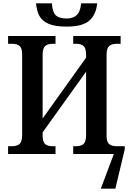

<svg xmlns="http://www.w3.org/2000/svg" viewBox="-20 -932 788 1162"><path d="M198 -912H294Q297 -860 317 -840Q337 -820 383 -820Q423 -820 445 -841.5Q467 -863 471 -912H568Q562 -844 521 -807.5Q480 -771 382 -771Q313 -771 274 -788Q235 -805 218.5 -835.5Q202 -866 198 -912ZM735 -28 678 210H590L669 0H423V-47H440Q471 -47 486 -61Q501 -75 501 -115V-498L238 -131V-113Q238 -73 253 -60Q268 -47 299 -47H316V0H29V-47H52Q83 -47 98.5 -61Q114 -75 114 -115V-603Q114 -641 98.5 -654Q83 -667 52 -667H29V-714H316V-667H299Q268 -667 253 -653Q238 -639 238 -599V-215L501 -583V-600Q501 -640 486 -653.5Q471 -667 440 -667H423V-714H710V-667H687Q656 -667 640.5 -653Q625 -639 625 -599V-110Q625 -73 640.5 -60Q656 -47 687 -47H735Z"/></svg>

Font: Noto Serif NarrowSemiBold
Style: Regular
Weight: 600
Width: 4
Designer: Monotype Design Team
Foundry: Monotype Imaging Inc.
Version: Version 1.001